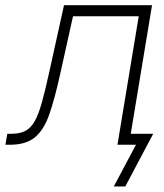

<svg xmlns="http://www.w3.org/2000/svg" viewBox="-60 -542 616 719"><path d="M-39.6 0 -32.7 -41H-18.6Q13.7 -41 34.4 -51.5Q55.2 -62 69.8 -87.9Q84.5 -113.8 96.9 -158.7Q109.4 -203.6 124.5 -272.5L179.7 -522.5H509.3L422.9 0H379.9L459.5 -481H213.4L164.6 -261.2Q144.5 -170.4 124.3 -112.8Q104 -55.2 70.6 -27.6Q37.1 0 -22.5 0ZM366.2 156.2 449.2 0H397.5L404.3 -41H513.7L409.2 156.2Z"/></svg>

Font: Inter 28pt ExtraLight
Style: Italic
Weight: 250
Italic angle: -9.3988°
Designer: Rasmus Andersson
Foundry: rsms
Version: Version 4.001;git-66647c0bb